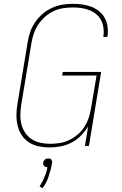

<svg xmlns="http://www.w3.org/2000/svg" viewBox="-20 -763 640 1004"><path d="M239 8Q210 8 182 2Q154 -4 131.5 -18.5Q109 -33 94 -55.5Q79 -78 72.5 -105Q66 -132 66 -160.5Q66 -189 71 -218L125 -544Q129 -571 138.5 -597.5Q148 -624 164.5 -648Q181 -672 203.5 -691Q226 -710 252.5 -722Q279 -734 306.5 -738.5Q334 -743 361 -743Q387 -743 411.5 -739.5Q436 -736 458 -727.5Q480 -719 498.5 -704Q517 -689 528 -668.5Q539 -648 542.5 -623Q546 -598 542 -573L541 -570H520L521 -573Q524 -595 521 -617Q518 -639 508.5 -657.5Q499 -676 482.5 -689.5Q466 -703 446 -710.5Q426 -718 404.5 -721Q383 -724 360 -724Q335 -724 309.5 -720Q284 -716 260.5 -705Q237 -694 216.5 -676Q196 -658 181 -636Q166 -614 157.5 -589.5Q149 -565 145 -541L91 -215Q87 -189 86.5 -163Q86 -137 92 -113Q98 -89 112 -68.5Q126 -48 146 -35Q166 -22 191.5 -16.5Q217 -11 243 -11Q267 -11 292 -15Q317 -19 340.5 -30Q364 -41 384.5 -58Q405 -75 419.5 -97Q434 -119 442.5 -143Q451 -167 455 -191L485 -368H305L308 -387H509L445 0H424L441 -102Q425 -76 403 -53.5Q381 -31 353.5 -17Q326 -3 296.5 2.5Q267 8 239 8ZM202 221 187 212 195 198Q196 195 198.5 191.5Q201 188 202.5 184.5Q204 181 206 177.5Q208 174 209.5 170Q211 166 212 163Q213 160 215 156Q217 152 218.5 148Q220 144 221 140.5Q222 137 223.5 132.5Q225 128 225 126L228 111H225Q222 111 220 110.5Q218 110 215.5 108.5Q213 107 211 105.5Q209 104 208 101.5Q207 99 206 96Q205 93 206 91V88Q206 86 207 83Q208 80 209.5 77.5Q211 75 213 73Q215 71 217.5 69.5Q220 68 223.5 67Q227 66 228 66H233Q236 66 238.5 66Q241 66 243 67Q245 68 247 70Q249 72 250 74.5Q251 77 252 80Q253 83 253 84L252 88Q251 93 250.5 98Q250 103 248.5 107.5Q247 112 246.5 117Q246 122 244.5 127Q243 132 241 136.5Q239 141 238 146Q237 151 235.5 155.5Q234 160 232.5 165Q231 170 228.5 175.5Q226 181 224 185.5Q222 190 219 195.5Q216 201 215 203L213 206Z"/></svg>

Font: Iosevka Aile Thin
Style: Italic
Weight: 100
Italic angle: -9°
Designer: Belleve Invis
Foundry: Belleve Invis
Version: Version 31.1.0; ttfautohint (v1.8.4)